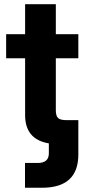

<svg xmlns="http://www.w3.org/2000/svg" viewBox="-20 -676 409 900"><path d="M97.2 204.1V87.9H157.2Q209 87.9 209 42.5V-3.9Q97.7 -22.5 97.7 -136.7V-402.8H8.8V-515.6H97.7V-656.2H241.7V-515.6H347.2V-402.8H241.7V-159.2Q241.7 -132.8 252.2 -122.8Q262.7 -112.8 292 -112.8H347.2V48.3Q347.2 204.1 176.8 204.1Z"/></svg>

Font: Inter Display
Style: Bold
Weight: 700
Designer: Rasmus Andersson
Foundry: rsms
Version: Version 4.001;git-9221beed3